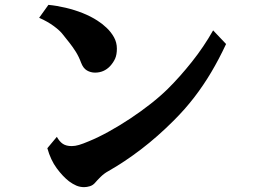

<svg xmlns="http://www.w3.org/2000/svg" viewBox="-20 -770 1040 790"><path d="M179.2 -750Q214.4 -746.6 250.5 -738Q286.6 -729.5 320.3 -716.1Q354 -702.6 380.9 -685.1Q400.4 -672.9 418.7 -655.5Q437 -638.2 449 -616.7Q460.9 -595.2 460.9 -569.8Q460.9 -545.4 453.9 -529.3Q446.8 -513.2 433.1 -498Q407.7 -471.2 371.1 -471.2Q353 -471.2 337.6 -480.2Q322.3 -489.3 314 -511.2Q304.2 -537.6 291.5 -557.6Q278.8 -577.6 265.4 -594.5Q252 -611.3 238.8 -627.9Q227.1 -643.6 201.7 -662.4Q176.3 -681.2 141.1 -696.8ZM910.2 -588.9Q881.3 -526.9 849.1 -472.7Q816.9 -418.5 779.3 -369.6Q741.7 -320.8 695.8 -274.9Q628.4 -207.5 560.3 -155.5Q492.2 -103.5 425.8 -65.9Q408.7 -56.6 394 -42.2Q379.4 -27.8 372.1 -19Q362.8 -7.8 350.1 -3.9Q337.4 0 326.2 0Q309.1 0 294.2 -6.3Q279.3 -12.7 264.2 -23.9Q238.8 -43.5 213.6 -77.4Q188.5 -111.3 174.8 -160.2L213.9 -207Q224.6 -187.5 238.5 -178.2Q252.4 -168.9 274.9 -168.9Q289.1 -168.9 304.9 -173.6Q320.8 -178.2 346.2 -189Q384.3 -204.6 428 -228.8Q471.7 -252.9 515.9 -282.2Q560.1 -311.5 599.9 -342.8Q639.6 -374 669.9 -403.8Q720.2 -453.6 769.5 -515.6Q818.8 -577.6 856.9 -645Z"/></svg>

Font: BIZ UDMincho
Style: Bold
Weight: 700
Monospace: yes
Designer: TypeBank Co., Ltd.
Foundry: Morisawa Inc.
Version: Version 1.06